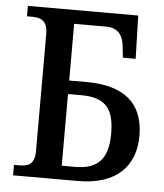

<svg xmlns="http://www.w3.org/2000/svg" viewBox="-52 -760 689 806"><g transform="rotate(5 293.0 -357.0)"><path d="M33 0H307C469 0 547 -84 547 -211C547 -343 471 -417 307 -417H233V-656H367C422 -656 440 -621 444 -579L449 -532H503L498 -714H33V-670H55C91 -670 120 -660 120 -602V-110C120 -53 92 -44 55 -44H33ZM233 -58V-360H289C387 -360 428 -319 428 -211C428 -105 387 -58 289 -58Z"/></g></svg>

Font: Noto Serif SemiCondensed Medium
Style: Regular
Weight: 500
Width: 4
Designer: Monotype Design Team
Foundry: Monotype Imaging Inc.
Version: Version 2.014